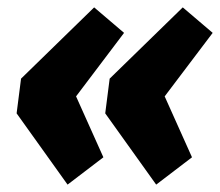

<svg xmlns="http://www.w3.org/2000/svg" viewBox="-20 -529 596 520"><path d="M235 -509 316 -440 186 -268 260 -103 163 -29 25 -222 37 -316ZM475 -509 556 -440 426 -268 500 -103 403 -29 265 -222 277 -316Z"/></svg>

Font: Bitter Pro Black
Style: Italic
Weight: 900
Italic angle: -9°
Designer: Sol Matas, and Bitter project Authors
Foundry: Sol Matas
Version: Version 1.010